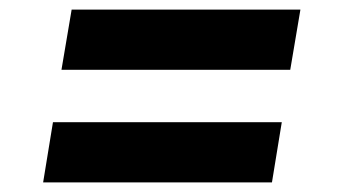

<svg xmlns="http://www.w3.org/2000/svg" viewBox="-20 -492 713 402"><path d="M587.7 -345.9H108.7L130 -471.9H609ZM549.4 -110.1H70.3L90.9 -236.2H570Z"/></svg>

Font: Linik Sans
Style: Bold Italic
Weight: 700
Italic angle: 9°
Designer: Fonts by Rasmus Andersson / Changes by Cristiano Sobral with parts from Marc Monis
Foundry: rsms
Version: Version 3.020; ttfautohint (v1.6)